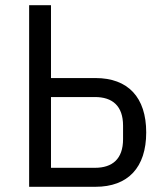

<svg xmlns="http://www.w3.org/2000/svg" viewBox="-20 -718 640 738"><path d="M92 0H347C472 0 542 -74 542 -209C542 -344 472 -418 347 -418H176V-698H92ZM176 -73V-345H345C412 -345 453 -311 453 -235V-183C453 -107 412 -73 345 -73Z"/></svg>

Font: IBM Mono
Style: Regular
Weight: 400
Monospace: yes
Designer: Mike Abbink, Paul van der Laan, Pieter van Rosmalen
Foundry: Bold Monday
Version: Version 2.3